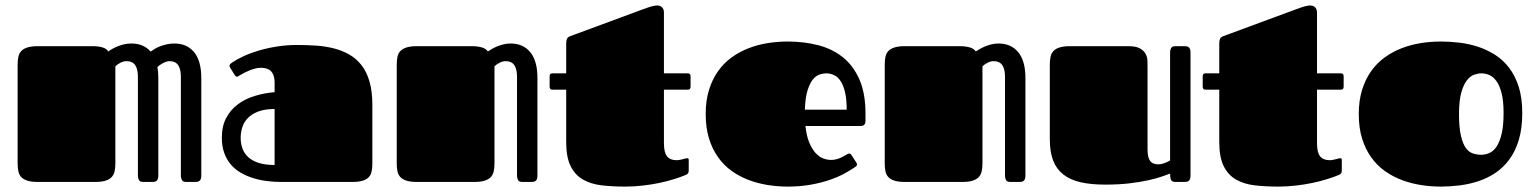

<svg xmlns="http://www.w3.org/2000/svg" viewBox="-20 -670 5651 707"><path d="M44.9 -432.1Q44.9 -448.7 47.9 -461.7Q50.8 -474.6 59.1 -482.9Q67.4 -491.2 82 -495.6Q96.7 -500 120.1 -500H319.8Q341.8 -500 356.9 -495.6Q372.1 -491.2 378.9 -480.5Q385.3 -485.4 394.5 -490.5Q403.8 -495.6 414.8 -500Q425.8 -504.4 438.2 -507.1Q450.7 -509.8 463.9 -509.8Q508.8 -509.8 534.7 -480Q541.5 -484.9 549.3 -489.7Q559.1 -495.6 570.8 -500Q582.5 -504.4 595.7 -507.1Q608.9 -509.8 622.1 -509.8Q668.9 -509.8 695.1 -477.5Q721.2 -445.3 721.2 -382.8V-22.9Q721.2 -14.6 719 -10Q716.8 -5.4 713.4 -3.2Q710 -1 705.6 -0.5Q701.2 0 696.8 0H666Q653.3 0 649.7 -7.3Q646 -14.6 646 -22.9V-387.7Q646 -415.5 636 -430.2Q626 -444.8 604 -444.8Q598.1 -444.8 591.8 -442.6Q585.4 -440.4 579.1 -437Q572.8 -433.6 567.4 -429.7Q563 -426.3 559.6 -423.3Q563 -404.8 563 -382.8V-22.9Q563 -14.6 560.8 -10Q558.6 -5.4 555.4 -3.2Q552.2 -1 547.9 -0.5Q543.5 0 539.1 0H507.8Q495.1 0 491.5 -7.3Q487.8 -14.6 487.8 -22.9V-387.7Q487.8 -415.5 477.8 -430.2Q467.8 -444.8 445.8 -444.8Q434.6 -444.8 423.1 -438.7Q411.6 -432.6 404.8 -425.8V-68.4Q404.8 -51.3 401.9 -38.6Q398.9 -25.9 390.6 -17.3Q382.3 -8.8 367.7 -4.4Q353 0 329.6 0H120.1Q96.7 0 82 -4.4Q67.4 -8.8 59.1 -17.1Q50.8 -25.4 47.9 -38.1Q44.9 -50.8 44.9 -67.9Z M1015.1 0Q988.8 0 962.2 -3.4Q935.5 -6.8 911.4 -14.4Q887.2 -22 866.2 -34.2Q845.2 -46.4 829.8 -64.5Q814.5 -82.5 805.7 -106.9Q796.9 -131.3 796.9 -163.1Q796.9 -205.6 813 -235.8Q829.1 -266.1 856.2 -286.1Q883.3 -306.2 918.5 -316.9Q953.6 -327.6 991.2 -330.6V-364.3Q991.2 -383.3 986.3 -394.5Q981.4 -405.8 973.9 -411.4Q966.3 -417 957.3 -418.7Q948.2 -420.4 939.9 -420.4Q930.2 -420.4 919.2 -417.5Q908.2 -414.6 897.9 -410.4Q887.7 -406.2 878.4 -401.4Q869.1 -396.5 862.8 -392.6Q859.9 -390.6 857.4 -389.2Q855 -387.7 852.5 -387.7Q848.1 -387.7 844.2 -394L827.6 -420.4Q825.2 -423.8 825.2 -427.7Q825.2 -431.6 828.4 -434.6Q831.5 -437.5 834.5 -439.5Q850.6 -450.7 875.5 -462.4Q900.4 -474.1 931.4 -483.4Q962.4 -492.7 998.5 -498.5Q1034.7 -504.4 1073.2 -504.4Q1109.9 -504.4 1144.8 -502Q1179.7 -499.5 1210.7 -491.5Q1241.7 -483.4 1267.3 -468.5Q1293 -453.6 1311.8 -429.2Q1330.6 -404.8 1340.8 -369.1Q1351.1 -333.5 1351.1 -283.7V-65.9Q1351.1 -49.8 1348.1 -37.4Q1345.2 -24.9 1336.9 -16.6Q1328.6 -8.3 1314 -4.2Q1299.3 0 1275.9 0ZM991.2 -268.6Q956.1 -268.6 932.1 -259.8Q908.2 -251 893.6 -236.3Q878.9 -221.7 872.6 -202.4Q866.2 -183.1 866.2 -162.6Q866.2 -142.1 872.6 -123.8Q878.9 -105.5 893.6 -91.8Q908.2 -78.1 932.1 -70.3Q956.1 -62.5 991.2 -62.5Z M1440.9 -432.1Q1440.9 -448.7 1443.8 -461.7Q1446.8 -474.6 1455.1 -482.9Q1463.4 -491.2 1478 -495.6Q1492.7 -500 1516.1 -500H1715.8Q1737.8 -500 1753.7 -495.6Q1769.5 -491.2 1776.4 -480.5Q1782.7 -484.9 1791.7 -490Q1800.8 -495.1 1811.5 -499.5Q1822.3 -503.9 1834.5 -506.8Q1846.7 -509.8 1859.9 -509.8Q1906.7 -509.8 1932.9 -477.5Q1959 -445.3 1959 -382.8V-22.9Q1959 -14.6 1956.8 -10Q1954.6 -5.4 1951.4 -3.2Q1948.2 -1 1943.8 -0.5Q1939.5 0 1935.1 0H1903.8Q1891.1 0 1887.5 -7.3Q1883.8 -14.6 1883.8 -22.9V-387.7Q1883.8 -415.5 1873.8 -430.2Q1863.8 -444.8 1841.8 -444.8Q1830.6 -444.8 1819.1 -438.7Q1807.6 -432.6 1800.8 -425.8V-68.4Q1800.8 -51.3 1797.9 -38.6Q1794.9 -25.9 1786.6 -17.3Q1778.3 -8.8 1763.7 -4.4Q1749 0 1725.6 0H1516.1Q1492.7 0 1478 -4.4Q1463.4 -8.8 1455.1 -17.1Q1446.8 -25.4 1443.8 -38.1Q1440.9 -50.8 1440.9 -67.9Z M2014.2 -339.8Q2003.9 -339.8 2003.9 -350.6V-389.6Q2003.9 -399.9 2014.2 -399.9H2064.9V-510.7Q2064.9 -518.1 2067.1 -525.4Q2069.3 -532.7 2079.1 -536.6L2348.6 -636.2Q2367.2 -643.1 2379.4 -646.5Q2391.6 -649.9 2400.9 -649.9Q2404.3 -649.9 2408.4 -648.7Q2412.6 -647.5 2416.3 -644.5Q2419.9 -641.6 2422.4 -636.5Q2424.8 -631.3 2424.8 -624V-399.9H2512.7Q2522.9 -399.9 2522.9 -389.6V-350.6Q2522.9 -339.8 2512.7 -339.8H2424.8V-143.1Q2424.8 -108.4 2436.3 -94.2Q2447.8 -80.1 2471.7 -80.1Q2477.1 -80.1 2482.9 -81.3Q2488.8 -82.5 2493.9 -83.7Q2499 -85 2503.4 -86.2Q2507.8 -87.4 2510.7 -87.4Q2516.1 -87.4 2516.1 -81.1V-43.5Q2516.1 -33.7 2512.2 -30.3Q2508.3 -26.9 2505.4 -25.9Q2486.8 -18.1 2461.7 -10.3Q2436.5 -2.4 2407.5 3.7Q2378.4 9.8 2346.2 13.4Q2314 17.1 2281.7 17.1Q2235.4 17.1 2195.6 12.5Q2155.8 7.8 2126.7 -8.8Q2097.7 -25.4 2081.3 -58.1Q2064.9 -90.8 2064.9 -147V-339.8Z M3040 -81.1Q3053.2 -81.1 3064 -84.7Q3074.7 -88.4 3083.3 -92.8Q3091.8 -97.2 3097.4 -100.8Q3103 -104.5 3106 -104.5Q3110.4 -104.5 3112.1 -103Q3113.8 -101.6 3116.2 -97.7L3133.3 -71.3Q3135.7 -67.4 3135.7 -64.5Q3135.7 -61 3133.8 -59.1Q3131.8 -57.1 3129.9 -55.7Q3113.8 -44.4 3090.3 -31.5Q3066.9 -18.6 3035.9 -7.8Q3004.9 2.9 2965.8 10Q2926.8 17.1 2879.9 17.1Q2843.3 17.1 2806.6 11.2Q2770 5.4 2736.6 -7.3Q2703.1 -20 2674.3 -40.5Q2645.5 -61 2624.3 -90.8Q2603 -120.6 2590.8 -159.9Q2578.6 -199.2 2578.6 -250Q2578.6 -299.8 2590.8 -339.1Q2603 -378.4 2624.3 -408.2Q2645.5 -438 2674.3 -458.7Q2703.1 -479.5 2736.6 -492.4Q2770 -505.4 2806.6 -511.2Q2843.3 -517.1 2879.9 -517.1Q2940.9 -517.1 2993.4 -503.4Q3045.9 -489.7 3084.5 -458.5Q3123 -427.2 3145 -376.5Q3167 -325.7 3167 -252V-224.6Q3167 -215.8 3162.6 -210.9Q3158.2 -206.1 3147.9 -206.1H2945.8Q2949.7 -169.9 2959.7 -145.8Q2969.7 -121.6 2982.7 -107.2Q2995.6 -92.8 3010.7 -86.9Q3025.9 -81.1 3040 -81.1ZM3097.7 -266.1Q3097.7 -305.2 3091.6 -330.8Q3085.4 -356.4 3075.2 -371.8Q3064.9 -387.2 3051 -393.6Q3037.1 -399.9 3022 -399.9Q3010.7 -399.9 2997.6 -395.5Q2984.4 -391.1 2972.9 -377Q2961.4 -362.8 2953.4 -336.4Q2945.3 -310.1 2943.8 -266.1Z M3237.8 -432.1Q3237.8 -448.7 3240.7 -461.7Q3243.7 -474.6 3252 -482.9Q3260.3 -491.2 3274.9 -495.6Q3289.6 -500 3313 -500H3512.7Q3534.7 -500 3550.5 -495.6Q3566.4 -491.2 3573.2 -480.5Q3579.6 -484.9 3588.6 -490Q3597.7 -495.1 3608.4 -499.5Q3619.1 -503.9 3631.3 -506.8Q3643.6 -509.8 3656.7 -509.8Q3703.6 -509.8 3729.7 -477.5Q3755.9 -445.3 3755.9 -382.8V-22.9Q3755.9 -14.6 3753.7 -10Q3751.5 -5.4 3748.3 -3.2Q3745.1 -1 3740.7 -0.5Q3736.3 0 3731.9 0H3700.7Q3688 0 3684.3 -7.3Q3680.7 -14.6 3680.7 -22.9V-387.7Q3680.7 -415.5 3670.7 -430.2Q3660.6 -444.8 3638.7 -444.8Q3627.4 -444.8 3616 -438.7Q3604.5 -432.6 3597.7 -425.8V-68.4Q3597.7 -51.3 3594.7 -38.6Q3591.8 -25.9 3583.5 -17.3Q3575.2 -8.8 3560.5 -4.4Q3545.9 0 3522.5 0H3313Q3289.6 0 3274.9 -4.4Q3260.3 -8.8 3252 -17.1Q3243.7 -25.4 3240.7 -38.1Q3237.8 -50.8 3237.8 -67.9Z M4205.6 -119.1Q4205.6 -91.3 4214.6 -78.1Q4223.6 -64.9 4245.6 -64.9Q4256.8 -64.9 4269.3 -69.8Q4281.7 -74.7 4288.6 -79.1V-477.1Q4288.6 -485.4 4292.2 -492.7Q4295.9 -500 4308.6 -500H4339.8Q4344.2 -500 4348.6 -499.5Q4353 -499 4356.2 -496.8Q4359.4 -494.6 4361.6 -490Q4363.8 -485.4 4363.8 -477.1V-22.9Q4363.8 -14.6 4361.6 -10Q4359.4 -5.4 4356.2 -3.2Q4353 -1 4348.6 -0.5Q4344.2 0 4339.8 0H4308.6Q4295.9 0 4292.2 -7.3Q4288.6 -14.6 4288.6 -30.8Q4277.8 -26.9 4258.5 -20Q4239.3 -13.2 4210 -6.6Q4180.7 0 4140.9 4.9Q4101.1 9.8 4049.8 9.8Q3997.1 9.8 3958.7 1Q3920.4 -7.8 3895.3 -27.6Q3870.1 -47.4 3857.9 -79.1Q3845.7 -110.8 3845.7 -157.2V-432.1Q3845.7 -448.7 3848.6 -461.7Q3851.6 -474.6 3859.9 -482.9Q3868.2 -491.2 3882.8 -495.6Q3897.5 -500 3920.9 -500H4134.8Q4163.1 -500 4177.7 -491.7Q4192.4 -483.4 4198.7 -471.2Q4205.1 -459 4205.3 -444.8Q4205.6 -430.7 4205.6 -418.9Z M4418.9 -339.8Q4408.7 -339.8 4408.7 -350.6V-389.6Q4408.7 -399.9 4418.9 -399.9H4469.7V-510.7Q4469.7 -518.1 4471.9 -525.4Q4474.1 -532.7 4483.9 -536.6L4753.4 -636.2Q4772 -643.1 4784.2 -646.5Q4796.4 -649.9 4805.7 -649.9Q4809.1 -649.9 4813.2 -648.7Q4817.4 -647.5 4821 -644.5Q4824.7 -641.6 4827.1 -636.5Q4829.6 -631.3 4829.6 -624V-399.9H4917.5Q4927.7 -399.9 4927.7 -389.6V-350.6Q4927.7 -339.8 4917.5 -339.8H4829.6V-143.1Q4829.6 -108.4 4841.1 -94.2Q4852.5 -80.1 4876.5 -80.1Q4881.8 -80.1 4887.7 -81.3Q4893.6 -82.5 4898.7 -83.7Q4903.8 -85 4908.2 -86.2Q4912.6 -87.4 4915.5 -87.4Q4920.9 -87.4 4920.9 -81.1V-43.5Q4920.9 -33.7 4917 -30.3Q4913.1 -26.9 4910.2 -25.9Q4891.6 -18.1 4866.5 -10.3Q4841.3 -2.4 4812.3 3.7Q4783.2 9.8 4751 13.4Q4718.8 17.1 4686.5 17.1Q4640.1 17.1 4600.3 12.5Q4560.5 7.8 4531.5 -8.8Q4502.4 -25.4 4486.1 -58.1Q4469.7 -90.8 4469.7 -147V-339.8Z M5284.7 17.1Q5248 17.1 5211.4 11.2Q5174.8 5.4 5141.4 -7.3Q5107.9 -20 5079.1 -40.5Q5050.3 -61 5029.1 -90.8Q5007.8 -120.6 4995.6 -159.9Q4983.4 -199.2 4983.4 -250Q4983.4 -299.8 4995.6 -339.1Q5007.8 -378.4 5029.1 -408.2Q5050.3 -438 5079.1 -458.7Q5107.9 -479.5 5141.4 -492.4Q5174.8 -505.4 5211.4 -511.2Q5248 -517.1 5284.7 -517.1Q5318.4 -517.1 5353.8 -512.9Q5389.2 -508.8 5422.6 -497.8Q5456.1 -486.8 5485.6 -468Q5515.1 -449.2 5537.4 -419.9Q5559.6 -390.6 5572.5 -349.9Q5585.4 -309.1 5585.4 -253.9Q5585.4 -197.3 5572.8 -155Q5560.1 -112.8 5537.8 -82.8Q5515.6 -52.7 5486.3 -33.2Q5457 -13.7 5423.6 -2.7Q5390.1 8.3 5354.5 12.7Q5318.8 17.1 5284.7 17.1ZM5434.6 -100.1Q5449.7 -100.1 5464.6 -106.7Q5479.5 -113.3 5491 -130.4Q5502.4 -147.5 5509.5 -177.5Q5516.6 -207.5 5516.6 -253.9Q5516.6 -297.9 5509.5 -326.2Q5502.4 -354.5 5490.7 -370.8Q5479 -387.2 5464.4 -393.6Q5449.7 -399.9 5434.6 -399.9Q5422.9 -399.9 5408.4 -395Q5394 -390.1 5381.6 -374.3Q5369.1 -358.4 5360.8 -328.9Q5352.5 -299.3 5352.5 -250Q5352.5 -200.7 5359.4 -170.9Q5366.2 -141.1 5377.4 -125.5Q5388.7 -109.9 5403.6 -105Q5418.5 -100.1 5434.6 -100.1Z"/></svg>

Font: Fascinate Cyrillic
Style: Regular
Weight: 900
Designer: Denis Ignatov
Foundry: Astigmatic (AOETI)
Version: Version 1.00 November 30, 2018, initial release